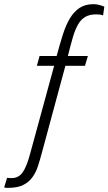

<svg xmlns="http://www.w3.org/2000/svg" viewBox="-25 -719 521 922"><path d="M165 -450 152 -403H235L120 18Q103 83 82 111Q61 139 23 136Q21 136 16 135.5Q11 135 9 135L-5 181Q2 183 6 183Q10 183 15 183Q59 183 86 169.5Q113 156 130 133Q147 110 157 79.5Q167 49 176 15L289 -403H383L397 -450H301Q314 -503 325 -540.5Q336 -578 350.5 -602.5Q365 -627 385.5 -638.5Q406 -650 438 -650Q446 -650 454 -649Q462 -648 470 -645L476 -687Q462 -693 449 -696Q436 -699 424 -699Q384 -699 357 -681Q330 -663 310.5 -630.5Q291 -598 276.5 -552Q262 -506 247 -450Z"/></svg>

Font: Secuela Light
Style: Italic
Weight: 300
Italic angle: -8°
Designer: Fernando Haro
Foundry: deFharo
Version: Version 1.708